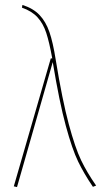

<svg xmlns="http://www.w3.org/2000/svg" viewBox="-20 -755 413 779"><path d="M206 -513Q233 -348 259 -251.5Q285 -155 309 -105Q333 -55 370 -2L357 3Q321 -50 297 -99.5Q273 -149 247 -244.5Q221 -340 194 -503L49 4L36 1L186 -518H192Q180 -584 167.5 -622Q155 -660 132 -685Q109 -710 69 -724L71 -735Q115 -721 140.5 -694Q166 -667 180.5 -625Q195 -583 206 -513Z"/></svg>

Font: Fira Sans Compressed Hair
Style: Regular
Weight: 100
Width: 1
Designer: bBox Type GmbH & Carrois Corporate GbR & Edenspiekermann AG
Foundry: bBox Type GmbH & Carrois Corporate GbR & Edenspiekermann AG
Version: Version 4.301